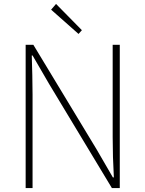

<svg xmlns="http://www.w3.org/2000/svg" viewBox="-20 -953 736 973"><path d="M110 0H145V-473C145 -542 143 -604 141 -672H145L228 -529L547 0H587V-726H551V-259C551 -191 553 -124 557 -54H552L469 -197L149 -726H110ZM378 -781 395 -800 264 -933 239 -904Z"/></svg>

Font: Source Han Sans CN ExtraLight
Style: Regular
Weight: 250
Designer: Ryoko NISHIZUKA (kana & ideographs); Paul D. Hunt (Latin, Greek & Cyrillic); Wenlong ZHANG (bopomofo); Sandoll Communica
Foundry: Adobe Systems Incorporated
Version: Version 1.004;PS 1.004;hotconv 16.6.51;makeotf.lib2.5.65220